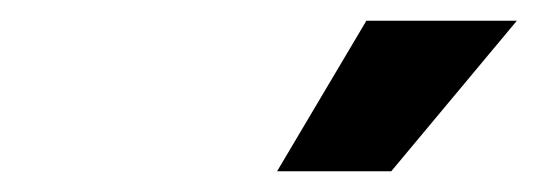

<svg xmlns="http://www.w3.org/2000/svg" viewBox="-20 -903 540 185"><path d="M247 -738 333 -883H478L357 -738Z"/></svg>

Font: Mona Sans Condensed
Style: Bold Italic
Weight: 700
Width: 3
Italic angle: -11.7°
Designer: Deni Anggara
Foundry: GitHub
Version: Version 1.001; ttfautohint (v1.8.4.7-5d5b);gftools[0.9.31]